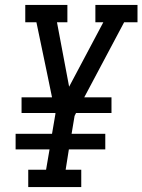

<svg xmlns="http://www.w3.org/2000/svg" viewBox="-20 -755 575 775"><path d="M94 0V-70H166L180 -152H43V-215H190L204 -297L203 -299H67V-362H190L169 -464L127 -665H82V-735H252V-665H210L259 -405L397 -665H365V-735H535V-665H481L320 -362H430V-299H287L281 -287L269 -215H405V-152H258L245 -70H308V0Z"/></svg>

Font: Iosevka Slab Oblique
Style: Regular
Weight: 400
Italic angle: -9°
Monospace: yes
Designer: Belleve Invis
Foundry: Belleve Invis
Version: Version 11.1.1; ttfautohint (v1.8.3)